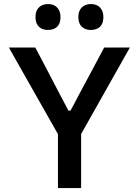

<svg xmlns="http://www.w3.org/2000/svg" viewBox="-20 -954 702 974"><path d="M274 0V-273.5L124 -538Q99.5 -581 77 -621Q54.5 -661 25 -713H159Q183 -667 200.5 -634.5Q217.5 -602 232.8 -572.8Q248 -543.5 266.5 -508L327 -393H338L397 -504.5Q417 -541.5 433.2 -571.8Q449.5 -602 467 -635Q484.5 -668 508.5 -713H639Q613.5 -668.5 589 -624.5Q564.5 -580.5 540.5 -538.5L391.5 -274V0ZM440.5 -802Q412 -802 394.8 -818.5Q377.5 -835 377.5 -868Q377.5 -899 394.8 -916.2Q412 -933.5 441.5 -933.5Q471 -933.5 487.8 -915.5Q504.5 -897.5 504.5 -868Q504.5 -835 487.5 -818.5Q470.5 -802 440.5 -802ZM223 -802Q194.5 -802 177.2 -818.5Q160 -835 160 -868Q160 -899 177.2 -916.2Q194.5 -933.5 224 -933.5Q253.5 -933.5 270.2 -915.5Q287 -897.5 287 -868Q287 -835 270 -818.5Q253 -802 223 -802Z"/></svg>

Font: Heraclito Medium
Style: Regular
Weight: 500
Designer: Kostas Bartsokas (font) & Cristiano Sobral (main changes)
Foundry: Kostas Bartsokas (font) & Cristiano Sobral (main changes)
Version: Version 1.00;July 8, 2020;FontCreator 13.0.0.2655 64-bit